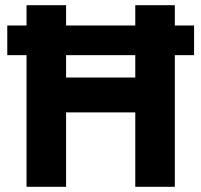

<svg xmlns="http://www.w3.org/2000/svg" viewBox="-20 -718 774 738"><path d="M500 0H652V-506H726V-620H652V-698H500V-620H234V-698H82V-620H8V-506H82V0H234V-286H500ZM234 -420V-506H500V-420Z"/></svg>

Font: LVC Sans
Style: Bold
Weight: 700
Designer: Mike Abbink, Paul van der Laan, Pieter van Rosmalen
Foundry: Bold Monday
Version: Version 3.0